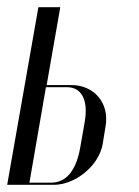

<svg xmlns="http://www.w3.org/2000/svg" viewBox="-37 -515 388 535"><path d="M93 -278 131 -495H70L-17 0H113C172 0 238 -52 249 -113L257 -162C269 -229 224 -278 162 -278ZM186 -101C174 -37 146 -6 105 -6H45L91 -272H150C189 -272 210 -238 199 -175Z"/></svg>

Font: Moniqa Ita Display
Style: Italic
Weight: 400
Italic angle: -10°
Designer: Rajesh Rajput
Foundry: Rajesh Rajput
Version: Version 1.000